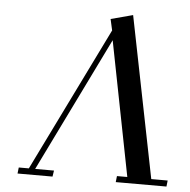

<svg xmlns="http://www.w3.org/2000/svg" viewBox="-51 -763 806 814"><g transform="rotate(5 351.5 -356.0)"><path d="M53.2 0 56.2 -25.9H99.1L399.9 -639.2L389.2 -687L482.9 -711.9L620.1 -25.9H689.9L687 0H471.2L474.1 -25.9H518.1L405.8 -598.1L126 -25.9H206.1L202.1 0Z"/></g></svg>

Font: Dehuti
Style: Bold-Italic
Weight: 700
Version: Version 1.2